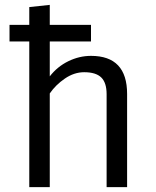

<svg xmlns="http://www.w3.org/2000/svg" viewBox="-20 -767 640 787"><path d="M501 -382V0H417V-381Q417 -428 395 -449.5Q373 -471 325 -471Q284 -471 246 -445Q208 -419 184 -384V0H100V-597H19V-665H100V-738L184 -747V-665H353V-597H184V-454Q215 -494 260 -516Q305 -538 353 -538Q501 -538 501 -382Z"/></svg>

Font: Fira Mono
Style: Regular
Weight: 400
Designer: Carrois Corporate & Edenspiekermann AG
Foundry: Carrois Corporate GbR & Edenspiekermann AG
Version: Version 3.206